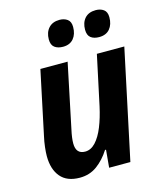

<svg xmlns="http://www.w3.org/2000/svg" viewBox="-114 -833 775 926"><g transform="rotate(-15 274.0 -370.5)"><path d="M170 10Q106 10 74 -28Q42 -66 42 -132Q42 -150 45 -176.5Q48 -203 54 -229L121 -546H257L190 -225Q181 -185 181 -158Q181 -105 227 -105Q256 -105 279.5 -130.5Q303 -156 320.5 -199.5Q338 -243 350 -298L403 -546H540L424 0H318L326 -88H321Q293 -44 256 -17Q219 10 170 10ZM435 -621Q409 -621 393.5 -633Q378 -645 378 -673Q378 -708 397 -729.5Q416 -751 452 -751Q475 -751 491 -739.5Q507 -728 507 -701Q507 -665 488.5 -643Q470 -621 435 -621ZM255 -621Q229 -621 213 -633Q197 -645 197 -673Q197 -708 216.5 -729.5Q236 -751 271 -751Q294 -751 310 -739.5Q326 -728 326 -701Q326 -665 307.5 -643Q289 -621 255 -621Z"/></g></svg>

Font: Noto Sans SemiCondensed
Style: Bold Italic
Weight: 700
Width: 4
Italic angle: -12°
Designer: Monotype Design Team
Foundry: Monotype Imaging Inc.
Version: Version 2.013; ttfautohint (v1.8.4.7-5d5b)